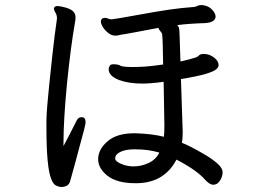

<svg xmlns="http://www.w3.org/2000/svg" viewBox="-20 -732 1040 765"><path d="M708 -205Q708 -183 705 -163Q736 -151 791 -119Q821 -102 844 -82.5Q867 -63 867 -45Q867 -34 860 -18Q856 -10 848.5 -3Q841 4 829 4Q816 4 799 -14Q780 -36 748.5 -57.5Q717 -79 683 -96Q661 -53 623 -28.5Q585 -4 529 -2Q525 -2 520 -2Q446 -2 408.5 -31.5Q371 -61 371 -98V-99Q372 -138 409 -169.5Q446 -201 515 -201H520Q587 -199 633 -187Q635 -203 635 -232L632 -406Q580 -399 547 -399Q494 -399 455 -413Q413 -429 413 -456Q413 -463 417 -469Q419 -476 433 -476Q441 -476 448.5 -474.5Q456 -473 460 -470Q471 -465 509 -465Q528 -465 555 -466.5Q582 -468 630 -475Q629 -514 628.5 -547Q628 -580 626 -596Q625 -601 619 -607.5Q613 -614 611 -621Q491 -598 476.5 -596Q462 -594 454.5 -592Q447 -590 439 -590Q425 -590 411.5 -600.5Q398 -611 390 -624Q382 -637 382 -646.5Q382 -656 391 -660H392H393Q396 -661 399.5 -661Q403 -661 410.5 -658Q418 -655 424 -655H426Q450 -658 529 -672.5Q608 -687 657 -694Q706 -701 750 -704Q758 -704 765.5 -708Q773 -712 784 -712Q784 -712 790 -711H791Q809 -708 821 -697.5Q833 -687 838 -673V-672L839 -667Q839 -643 798 -640Q733 -638 686 -632Q695 -625 695 -604Q695 -597 696.5 -563.5Q698 -530 699 -487Q735 -495 760 -503Q768 -506 772.5 -511Q777 -516 788 -517H792Q812 -517 829 -505.5Q846 -494 850 -480V-479Q851 -474 851 -473Q851 -464 841 -455.5Q831 -447 799.5 -437.5Q768 -428 701 -417Q702 -383 707 -236ZM321 -244Q321 -239 315 -215Q292 -127 276.5 -71.5Q261 -16 260 -12Q256 3 246 8Q236 13 225.5 13Q215 13 203.5 7.5Q192 2 184 -19Q165 -66 165 -222V-255Q166 -298 176 -393Q190 -529 197.5 -588Q205 -647 206 -650.5Q207 -654 207 -659Q207 -672 201 -681.5Q195 -691 195 -697V-699Q197 -708 210 -708Q223 -707 241 -702Q259 -697 270 -688Q281 -679 281 -662Q281 -652 279 -644Q262 -548 247 -400Q233 -253 233 -166V-150Q253 -187 284 -249Q291 -265 304 -265H308Q321 -264 321 -244ZM512 -69Q543 -69 572 -82.5Q601 -96 615 -124Q591 -131 567.5 -134Q544 -137 518 -137H514Q481 -137 460 -127Q439 -117 439 -101V-100Q439 -90 460.5 -80Q482 -70 509 -69Z"/></svg>

Font: Moon Stars Kai
Style: Bold
Weight: 700
Designer: GuiWonder
Version: Version 1.101